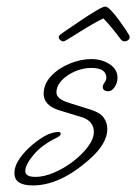

<svg xmlns="http://www.w3.org/2000/svg" viewBox="-20 -532 415 585"><path d="M80 33Q24 33 24 -4Q24 -27 40.5 -50Q57 -73 80 -92Q103 -111 123 -121Q129 -124 139.5 -127Q150 -130 157 -130Q165 -130 165 -124Q165 -119 154 -113Q108 -91 82.5 -60.5Q57 -30 57 -11Q57 7 88 7Q114 7 144.5 -6Q175 -19 202.5 -40Q230 -61 248 -85Q266 -109 266 -131Q266 -146 256.5 -158Q247 -170 226 -176L160 -196Q135 -204 124 -217Q113 -230 113 -246Q113 -276 135.5 -300Q158 -324 192 -338Q226 -352 258 -352Q290 -352 314 -336.5Q338 -321 338 -295Q338 -280 329.5 -267Q321 -254 310 -254Q293 -254 293 -268Q293 -273 298.5 -280.5Q304 -288 304 -295Q304 -325 258 -325Q233 -325 208.5 -314.5Q184 -304 168 -287Q152 -270 152 -250Q152 -230 192 -218L256 -198Q285 -189 296 -173.5Q307 -158 307 -139Q307 -94 252 -46Q163 33 80 33ZM172 -406Q168 -406 163.5 -410Q159 -414 159 -418Q159 -423 163 -426Q165 -428 184 -441Q203 -454 227.5 -470.5Q252 -487 273 -499.5Q294 -512 301 -512Q307 -512 318.5 -500Q330 -488 342 -471.5Q354 -455 363 -441.5Q372 -428 374 -424Q375 -422 375 -418Q375 -413 370 -409.5Q365 -406 360 -406Q353 -406 348 -412Q320 -450 295 -476Q276 -467 250 -451.5Q224 -436 203 -422.5Q182 -409 177 -407Q175 -406 172 -406Z"/></svg>

Font: Oooh Baby
Style: Regular
Weight: 400
Designer: Robert E. Leuschke
Foundry: Robert E. Leuschke
Version: Version 1.011; ttfautohint (v1.8.3)